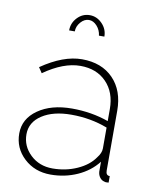

<svg xmlns="http://www.w3.org/2000/svg" viewBox="-83 -794 697 867"><g transform="rotate(10 265.0 -360.0)"><path d="M204.1 -646H178.2Q178.2 -680.2 201.9 -705.1Q225.6 -730 258.8 -730Q291 -730 315.4 -705.1Q339.8 -680.2 339.8 -646H314.9Q312 -671.4 295.4 -689.7Q278.8 -708 258.8 -708Q237.8 -708 220.9 -688.7Q204.1 -669.4 204.1 -646ZM37.1 -148.9Q37.1 -216.3 97.4 -258.5Q157.7 -300.8 252.9 -300.8Q342.8 -300.8 420.9 -272.9V-328.1Q420.9 -404.8 376 -450.9Q331.1 -497.1 256.8 -497.1Q179.2 -497.1 89.8 -434.1L73.2 -459Q173.3 -527.8 258.8 -527.8Q349.1 -527.8 402.1 -473.4Q455.1 -418.9 455.1 -326.2V-51.8Q455.1 -29.8 473.1 -29.8V0Q459 1.5 454.1 -1Q440.4 -3.9 432.1 -15.4Q423.8 -26.9 422.9 -42V-86.9Q387.2 -41 330.3 -15.6Q273.4 9.8 208 9.8Q135.3 9.8 86.2 -36.1Q37.1 -82 37.1 -148.9ZM402.8 -104Q420.9 -126.5 420.9 -147.9V-243.2Q343.8 -272.9 254.9 -272.9Q171.9 -272.9 120.8 -239.5Q69.8 -206.1 69.8 -150.9Q69.8 -96.2 110.6 -57.6Q151.4 -19 211.9 -19Q272.9 -19 325 -42.5Q377 -65.9 402.8 -104Z"/></g></svg>

Font: Rawline ExtraLight
Style: Regular
Weight: 275
Designer: Matt McInerney, Pablo Impallari, Rodrigo Fuenzalida
Foundry: Matt McInerney, Pablo Impallari, Rodrigo Fuenzalida
Version: Version 4.020;PS 004.020;hotconv 1.0.88;makeotf.lib2.5.64775